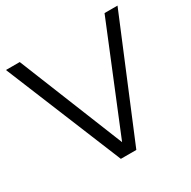

<svg xmlns="http://www.w3.org/2000/svg" viewBox="-157 -850 993 1000"><g transform="rotate(-30 339.5 -350.0)"><path d="M291 0 4 -700H87L340 -72L597 -700H675L384 0Z"/></g></svg>

Font: Red Hat Display
Style: Regular
Weight: 400
Designer: Pentagram / MCKL
Foundry: Pentagram / MCKL
Version: Version 1.003; Red Hat Display